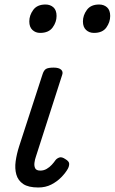

<svg xmlns="http://www.w3.org/2000/svg" viewBox="-20 -815 509 852"><path d="M150 17Q106 17 83 1.5Q60 -14 52.5 -40.5Q45 -67 49.5 -99.5Q54 -132 65 -166L168 -483Q174 -503 184 -509Q194 -515 218 -515Q241 -515 251 -506Q261 -497 256 -483L139 -119Q135 -108 133 -93.5Q131 -79 136 -68.5Q141 -58 159 -58Q174 -58 187 -65.5Q200 -73 210 -84Q220 -95 226 -104Q232 -112 243 -116Q254 -120 270 -109Q287 -99 287 -88Q287 -77 281 -66Q271 -48 252 -28.5Q233 -9 207.5 4Q182 17 150 17ZM158 -669Q138 -669 124 -682Q110 -695 110 -720Q110 -747 127.5 -771Q145 -795 182 -795Q203 -795 217 -782.5Q231 -770 231 -744Q231 -717 213.5 -693Q196 -669 158 -669ZM397 -669Q376 -669 362 -682Q348 -695 348 -720Q348 -747 365.5 -771Q383 -795 420 -795Q441 -795 455 -782.5Q469 -770 469 -744Q469 -717 452 -693Q435 -669 397 -669Z"/></svg>

Font: Playwrite RO
Style: Regular
Weight: 400
Designer: Veronika Burian, José Scaglione
Foundry: TypeTogether
Version: Version 1.002